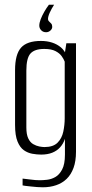

<svg xmlns="http://www.w3.org/2000/svg" viewBox="-20 -679 392 816"><path d="M210 -659Q199 -642 191.5 -625.5Q184 -609 184 -598Q184 -592 188.5 -588Q193 -584 197.5 -579Q202 -574 202 -565Q202 -556 194 -549Q186 -542 176 -542Q163 -542 155 -550.5Q147 -559 147 -570Q147 -582 153 -597.5Q159 -613 168.5 -629.5Q178 -646 188 -659ZM162 117Q151 117 137.5 116Q124 115 111 113.5Q98 112 88.5 111Q79 110 76 109V80Q88 81 109.5 84Q131 87 149 87Q162 87 180 85Q198 83 215 73.5Q232 64 244 41.5Q256 19 256 -22V-89Q249 -68 235.5 -53Q222 -38 202 -30Q182 -22 155 -22Q137 -22 117.5 -25.5Q98 -29 81.5 -40.5Q65 -52 54.5 -77.5Q44 -103 44 -148V-381Q44 -448 69.5 -476.5Q95 -505 154 -505Q180 -505 201.5 -498Q223 -491 239 -477.5Q255 -464 263 -442L254 -443L262 -495H303V-34Q303 6 292.5 34.5Q282 63 263.5 81Q245 99 219 108Q193 117 162 117ZM169 -54Q206 -54 224.5 -72.5Q243 -91 249 -119.5Q255 -148 255 -176V-417Q251 -428 242 -440.5Q233 -453 215.5 -462Q198 -471 168 -471Q127 -471 109.5 -451.5Q92 -432 92 -379V-137Q92 -108 100 -91Q108 -74 121 -66.5Q134 -59 147 -56.5Q160 -54 169 -54Z"/></svg>

Font: Alumni Sans Light
Style: Regular
Weight: 300
Version: Version 1.018